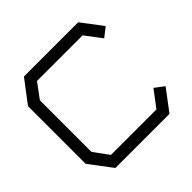

<svg xmlns="http://www.w3.org/2000/svg" viewBox="-175 -869 1039 1039"><g transform="rotate(-45 344.5 -350.0)"><path d="M596 -539 525 -633H176L113 -548V-153L176 -67H524L595 -161L648 -121L557 0H143L45 -130V-571L143 -700H558L649 -580Z"/></g></svg>

Font: Turret Road Medium
Style: Regular
Weight: 500
Designer: Noponies
Foundry: Noponies
Version: Version 1.001; ttfautohint (v1.8)